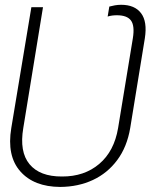

<svg xmlns="http://www.w3.org/2000/svg" viewBox="-20 -757 618 789"><path d="M227.5 11.2Q119.6 10.7 63.5 -52.7Q7.3 -116.2 26.4 -231L108.9 -727.5H156.7L75.7 -231Q59.1 -133.3 101.3 -82.3Q143.6 -31.2 234.9 -31.7Q326.2 -31.2 387.7 -83.3Q449.2 -135.3 465.3 -231L525.9 -599.6Q534.2 -650.9 518.3 -672.6Q502.4 -694.3 460.4 -694.3Q450.2 -694.3 440.9 -693.1Q431.6 -691.9 422.4 -689L429.2 -730Q439.9 -732.9 452.1 -735.1Q464.4 -737.3 478 -737.3Q533.7 -737.3 559.8 -702.6Q585.9 -668 575.2 -599.6L515.1 -231Q502 -153.3 461.9 -99.4Q421.9 -45.4 361.6 -17.3Q301.3 10.7 227.5 11.2Z"/></svg>

Font: Inter Display Extra Light
Style: Italic
Weight: 200
Italic angle: -9.39999°
Designer: Rasmus Andersson
Foundry: rsms
Version: Version 4.000;git-4fc901f